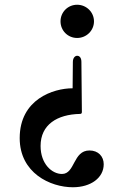

<svg xmlns="http://www.w3.org/2000/svg" viewBox="-20 -557 539 809"><path d="M305 -397C344 -397 376 -428 376 -467C376 -506 344 -537 305 -537C266 -537 235 -506 235 -467C235 -428 266 -397 305 -397ZM287 232C363 232 417 192 417 135C417 102 394 77 357 77C287 77 297 176 241 176C199 176 151 134 151 58C151 -32 221 -75 317 -77C322 -77 325 -79 325 -85L323 -296C323 -314 315 -322 305 -322C297 -322 287 -314 287 -296L286 -185C205 -185 63 -139 63 25C63 172 192 232 287 232Z"/></svg>

Font: Shippori Mincho OTF
Style: Bold
Weight: 800
Designer: FONTDASU
Foundry: FONTDASU / Google Inc. / but / Adobe
Version: Version 3.300;hotconv 1.0.109;makeotfexe 2.5.65596